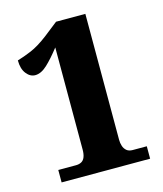

<svg xmlns="http://www.w3.org/2000/svg" viewBox="-108 -799 748 880"><g transform="rotate(-15 265.5 -359.0)"><path d="M75 0V-59H159Q174 -59 185 -65Q196 -71 201.5 -85Q207 -99 207 -120V-605Q172 -560 143 -533Q114 -506 86 -506Q62 -506 44 -529Q26 -552 26 -592Q54 -600 91.5 -615.5Q129 -631 176 -667L241 -718H380V-120Q380 -105 384.5 -91Q389 -77 399.5 -68Q410 -59 428 -59H495V0Z"/></g></svg>

Font: Noto Serif Khmer SemiCondensed Black
Style: Regular
Weight: 900
Width: 4
Designer: Danh Hong and the Monotype Design Team
Foundry: Monotype Imaging Inc.
Version: Version 2.004